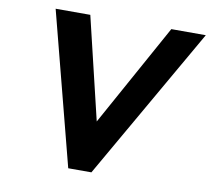

<svg xmlns="http://www.w3.org/2000/svg" viewBox="-87 -922 1117 1020"><g transform="rotate(10 471.0 -411.5)"><path d="M132 -823 345 0H470L942 -823H756L451 -271L319 -823Z"/></g></svg>

Font: Rabbid Highway Sign IV
Style: BdObl
Weight: 400
Foundry: Cannot Into Space Fonts
Version: Version 0.277